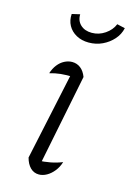

<svg xmlns="http://www.w3.org/2000/svg" viewBox="-109 -748 553 810"><g transform="rotate(15 167.5 -343.0)"><path d="M136 -22 123 -50Q152 -51 178.5 -56Q205 -61 230 -71Q223 -48 209 -30.5Q195 -13 178 -3.5Q161 6 144 6Q122 6 106.5 -9.5Q91 -25 84 -52L171 -459L182 -429Q147 -430 123.5 -427.5Q100 -425 76 -418Q83 -440 95.5 -456Q108 -472 124.5 -480.5Q141 -489 158 -489Q179 -489 195 -476.5Q211 -464 220 -440ZM203 -586Q172 -586 148.5 -599Q125 -612 113 -634Q101 -656 103 -684L138 -692Q137 -664 155.5 -646.5Q174 -629 205 -629Q236 -629 262.5 -647Q289 -665 300 -692L335 -684Q329 -656 309.5 -634Q290 -612 262.5 -599Q235 -586 203 -586Z"/></g></svg>

Font: Piazzolla Thin ExtraLight
Style: Italic
Weight: 250
Italic angle: -11.3°
Version: Version 2.005